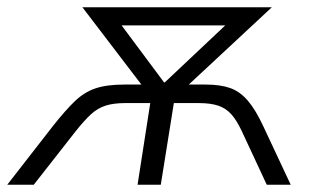

<svg xmlns="http://www.w3.org/2000/svg" viewBox="-50 -509 870 529"><path d="M-30 0 96 -162Q130 -205 156 -230Q182 -255 213 -265.5Q244 -276 292 -276H357L351 -261L177 -489H699L454 -261L451 -276H517Q557 -276 584 -266.5Q611 -257 632.5 -232Q654 -207 675 -162L751 0H685L616 -148Q602 -178 587 -194.5Q572 -211 551 -218Q530 -225 497 -225H429L393 0H329L364 -225H295Q263 -225 241 -218Q219 -211 200.5 -194Q182 -177 159 -148L43 0ZM402 -282H404L595 -462L592 -439H262L268 -462Z"/></svg>

Font: Nunito Sans 10pt Light
Style: Italic
Weight: 300
Italic angle: -9°
Designer: Vernon Adams
Foundry: Vernon Adams
Version: Version 3.101;gftools[0.9.27]